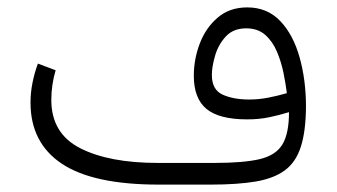

<svg xmlns="http://www.w3.org/2000/svg" viewBox="-20 -499 910 519"><path d="M761.2 -195.8Q735.8 -188 708 -182.1Q680.2 -176.3 648.4 -176.3Q572.3 -176.3 538.1 -204.6Q503.9 -232.9 503.9 -294.4Q503.9 -338.9 520 -381.3Q536.1 -423.8 568.4 -451.4Q600.6 -479 648.4 -479Q702.6 -479 737.8 -441.9Q772.9 -404.8 790 -343.5Q807.1 -282.2 807.1 -210.4Q806.6 -144 793.2 -102.3Q779.8 -60.5 750 -38.6Q720.2 -16.6 671.1 -8.3Q622.1 0 550.3 0H408.7Q231.9 0 147.2 -56.4Q62.5 -112.8 62.5 -221.7Q62.5 -249 67.9 -275.6Q73.2 -302.2 82.5 -327.1L130.4 -309.1Q118.7 -269.5 118.7 -229Q118.7 -138.2 196.8 -98.4Q274.9 -58.6 406.7 -58.6H560.5Q638.2 -58.6 681.9 -68.8Q725.6 -79.1 743.4 -108.6Q761.2 -138.2 761.2 -195.8ZM755.4 -247.1Q752.4 -272 746.3 -302Q740.2 -332 728.5 -359.6Q716.8 -387.2 696.8 -404.8Q676.8 -422.4 645.5 -422.4Q610.4 -422.4 590.1 -400.1Q569.8 -377.9 561.3 -348.1Q552.7 -318.4 552.7 -296.4Q552.7 -256.3 581.8 -243.2Q610.8 -230 653.8 -230Q679.7 -230 705.6 -235.1Q731.4 -240.2 755.4 -247.1Z"/></svg>

Font: Vazir Thin UI
Style: Thin-UI
Weight: 100
Designer: Saber Rastikerdar
Foundry: Saber Rastikerdar
Version: Version 30.0.0